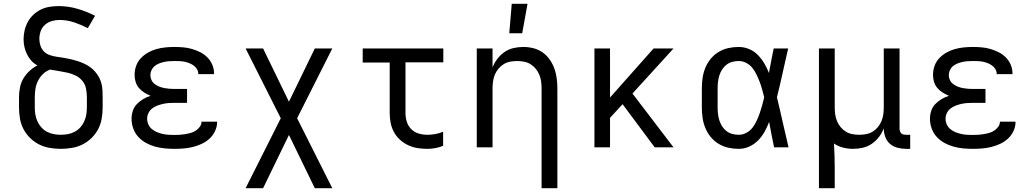

<svg xmlns="http://www.w3.org/2000/svg" viewBox="-20 -775 5440 1010"><path d="M300 8Q271 8 241.5 3Q212 -2 186 -15Q160 -28 138.5 -49Q117 -70 103.5 -96Q90 -122 85 -151.5Q80 -181 80 -210V-263Q80 -289 85 -314.5Q90 -340 103 -362Q116 -384 135 -401.5Q154 -419 177 -431Q159 -440 145 -455.5Q131 -471 122 -489.5Q113 -508 108.5 -528Q104 -548 104 -569Q104 -592 109.5 -615.5Q115 -639 126.5 -660Q138 -681 155.5 -697.5Q173 -714 194.5 -724.5Q216 -735 240 -739Q264 -743 287 -743Q338 -743 386.5 -729Q435 -715 480 -692L442 -627Q407 -645 369.5 -657.5Q332 -670 293 -670Q272 -670 252 -664Q232 -658 216.5 -644.5Q201 -631 194 -611Q187 -591 187 -570Q187 -552 193 -534Q199 -516 212 -503.5Q225 -491 242.5 -485Q260 -479 278 -476.5Q296 -474 314.5 -471Q333 -468 350.5 -464Q368 -460 385.5 -454.5Q403 -449 420 -441.5Q437 -434 452 -423.5Q467 -413 479 -399.5Q491 -386 500 -370Q509 -354 513.5 -336Q518 -318 519 -300Q520 -282 520 -263V-210Q520 -181 515 -151.5Q510 -122 496.5 -96Q483 -70 461.5 -49Q440 -28 414 -15Q388 -2 358.5 3Q329 8 300 8ZM300 -66Q319 -66 337.5 -69.5Q356 -73 373 -82Q390 -91 402.5 -105Q415 -119 423 -136.5Q431 -154 434 -172.5Q437 -191 437 -210V-263Q437 -286 432.5 -309Q428 -332 413 -350Q398 -368 377 -378Q356 -388 333.5 -393Q311 -398 288.5 -401.5Q266 -405 243 -409Q222 -401 206 -385.5Q190 -370 180 -350Q170 -330 166.5 -308Q163 -286 163 -263V-210Q163 -191 166 -172.5Q169 -154 177 -136.5Q185 -119 197.5 -105Q210 -91 227 -82Q244 -73 262.5 -69.5Q281 -66 300 -66Z M897 8Q871 8 845.5 5.5Q820 3 795 -4Q770 -11 747.5 -23.5Q725 -36 707.5 -55Q690 -74 681 -99Q672 -124 672 -150Q672 -171 678.5 -191.5Q685 -212 700 -227.5Q715 -243 733.5 -254Q752 -265 772 -271Q755 -278 739 -288Q723 -298 711 -312Q699 -326 693.5 -344Q688 -362 688 -381Q688 -405 696 -428Q704 -451 720.5 -468.5Q737 -486 758 -498Q779 -510 802 -516.5Q825 -523 849 -525.5Q873 -528 897 -528Q920 -528 943.5 -526Q967 -524 989.5 -517.5Q1012 -511 1033 -500.5Q1054 -490 1070.5 -473.5Q1087 -457 1096.5 -435Q1106 -413 1106 -390V-385H1023V-387Q1023 -400 1016 -411.5Q1009 -423 998.5 -430.5Q988 -438 975.5 -443Q963 -448 950 -450.5Q937 -453 923.5 -453.5Q910 -454 897 -454Q883 -454 869.5 -453Q856 -452 842.5 -449Q829 -446 816.5 -441Q804 -436 793.5 -427.5Q783 -419 777 -406Q771 -393 771 -380Q771 -366 777 -353.5Q783 -341 794.5 -332.5Q806 -324 819 -319Q832 -314 845.5 -311.5Q859 -309 872.5 -308Q886 -307 900 -307H964V-234H900Q884 -234 868.5 -233Q853 -232 837.5 -228.5Q822 -225 807.5 -219.5Q793 -214 780.5 -204.5Q768 -195 761 -180.5Q754 -166 754 -151Q754 -135 760.5 -120.5Q767 -106 779 -96Q791 -86 805.5 -80Q820 -74 835.5 -70.5Q851 -67 866.5 -66Q882 -65 897 -65Q912 -65 926.5 -66Q941 -67 955.5 -69.5Q970 -72 984 -76Q998 -80 1010 -88Q1022 -96 1031 -108Q1040 -120 1040 -135H1122V-132Q1122 -108 1111 -85Q1100 -62 1082 -45.5Q1064 -29 1041.5 -18.5Q1019 -8 995 -2Q971 4 946.5 6Q922 8 897 8Z M1364 215H1272L1457 -153L1272 -520H1364L1500 -240L1636 -520H1728L1543 -153L1728 215H1636L1500 -65Z M2228 8Q2202 8 2176.5 4Q2151 0 2127.5 -11Q2104 -22 2084.5 -39.5Q2065 -57 2052.5 -80Q2040 -103 2035 -128.5Q2030 -154 2030 -180V-446H1888V-520H2312V-447H2113V-180Q2113 -157 2120 -134.5Q2127 -112 2143.5 -95.5Q2160 -79 2182.5 -72.5Q2205 -66 2228 -66Q2249 -66 2270.5 -70Q2292 -74 2311 -82V-8Q2292 0 2270.5 4Q2249 8 2228 8Z M2829 215V-310Q2829 -328 2826.5 -346.5Q2824 -365 2817 -382Q2810 -399 2798 -413.5Q2786 -428 2770.5 -437.5Q2755 -447 2736.5 -450.5Q2718 -454 2700 -454Q2682 -454 2663.5 -450.5Q2645 -447 2629.5 -437.5Q2614 -428 2602 -413.5Q2590 -399 2583 -382Q2576 -365 2573.5 -346.5Q2571 -328 2571 -310V0H2488V-520H2571V-420Q2580 -444 2596 -465Q2612 -486 2633.5 -501Q2655 -516 2680.5 -522Q2706 -528 2733 -528Q2759 -528 2785.5 -521.5Q2812 -515 2834 -499.5Q2856 -484 2871.5 -462Q2887 -440 2896 -415Q2905 -390 2908.5 -363.5Q2912 -337 2912 -310V215ZM2659 -600 2672 -755H2755L2727 -600Z M3424 0 3255 -227 3189 -155V0H3107V-520H3189V-262L3418 -520H3523L3307 -283L3523 0Z M3866 8Q3838 8 3811 2Q3784 -4 3760 -18.5Q3736 -33 3718.5 -54.5Q3701 -76 3690.5 -101.5Q3680 -127 3676 -154.5Q3672 -182 3672 -210V-310Q3672 -338 3676 -365.5Q3680 -393 3690.5 -418.5Q3701 -444 3718.5 -465.5Q3736 -487 3760 -501.5Q3784 -516 3811 -522Q3838 -528 3866 -528Q3894 -528 3920.5 -517Q3947 -506 3966.5 -486Q3986 -466 4000.5 -441.5Q4015 -417 4025 -391Q4031 -423 4037 -455.5Q4043 -488 4050 -520H4126Q4111 -456 4097 -391.5Q4083 -327 4067 -263Q4083 -198 4097.5 -132Q4112 -66 4128 0H4052Q4045 -33 4038.5 -66.5Q4032 -100 4026 -134Q4016 -107 4002 -82Q3988 -57 3968 -36.5Q3948 -16 3921.5 -4Q3895 8 3866 8ZM3866 -66Q3887 -66 3906.5 -76.5Q3926 -87 3939 -104Q3952 -121 3961 -141Q3970 -161 3977 -181Q3984 -201 3989.5 -221.5Q3995 -242 4000 -263Q3995 -283 3989.5 -303.5Q3984 -324 3976.5 -343.5Q3969 -363 3960 -382Q3951 -401 3938 -417.5Q3925 -434 3906 -444Q3887 -454 3866 -454Q3849 -454 3832 -449.5Q3815 -445 3801.5 -434.5Q3788 -424 3778.5 -409Q3769 -394 3764 -378Q3759 -362 3757 -344.5Q3755 -327 3755 -310V-210Q3755 -193 3757 -175.5Q3759 -158 3764 -142Q3769 -126 3778.5 -111Q3788 -96 3801.5 -85.5Q3815 -75 3832 -70.5Q3849 -66 3866 -66Z M4288 215V-520H4371V-210Q4371 -192 4373.5 -173.5Q4376 -155 4383 -138Q4390 -121 4402 -106.5Q4414 -92 4429.5 -82.5Q4445 -73 4463.5 -69.5Q4482 -66 4500 -66Q4518 -66 4536.5 -69.5Q4555 -73 4570.5 -82.5Q4586 -92 4598 -106.5Q4610 -121 4617 -138Q4624 -155 4626.5 -173.5Q4629 -192 4629 -210V-520H4712V-98Q4712 -92 4714 -85.5Q4716 -79 4720.5 -74Q4725 -69 4731.5 -67.5Q4738 -66 4745 -66H4768V8H4745Q4723 8 4700.5 2Q4678 -4 4661.5 -18.5Q4645 -33 4637 -54.5Q4629 -76 4629 -98V-100Q4620 -76 4604 -55Q4588 -34 4566.5 -19Q4545 -4 4519.5 2Q4494 8 4467 8Q4441 8 4415 1.5Q4389 -5 4367 -20Q4369 12 4370 44Q4371 76 4371 107V215Z M5097 8Q5071 8 5045.5 5.5Q5020 3 4995 -4Q4970 -11 4947.5 -23.5Q4925 -36 4907.5 -55Q4890 -74 4881 -99Q4872 -124 4872 -150Q4872 -171 4878.5 -191.5Q4885 -212 4900 -227.5Q4915 -243 4933.5 -254Q4952 -265 4972 -271Q4955 -278 4939 -288Q4923 -298 4911 -312Q4899 -326 4893.5 -344Q4888 -362 4888 -381Q4888 -405 4896 -428Q4904 -451 4920.5 -468.5Q4937 -486 4958 -498Q4979 -510 5002 -516.5Q5025 -523 5049 -525.5Q5073 -528 5097 -528Q5120 -528 5143.5 -526Q5167 -524 5189.5 -517.5Q5212 -511 5233 -500.5Q5254 -490 5270.5 -473.5Q5287 -457 5296.5 -435Q5306 -413 5306 -390V-385H5223V-387Q5223 -400 5216 -411.5Q5209 -423 5198.5 -430.5Q5188 -438 5175.5 -443Q5163 -448 5150 -450.5Q5137 -453 5123.5 -453.5Q5110 -454 5097 -454Q5083 -454 5069.5 -453Q5056 -452 5042.5 -449Q5029 -446 5016.5 -441Q5004 -436 4993.5 -427.5Q4983 -419 4977 -406Q4971 -393 4971 -380Q4971 -366 4977 -353.5Q4983 -341 4994.5 -332.5Q5006 -324 5019 -319Q5032 -314 5045.5 -311.5Q5059 -309 5072.5 -308Q5086 -307 5100 -307H5164V-234H5100Q5084 -234 5068.5 -233Q5053 -232 5037.5 -228.5Q5022 -225 5007.5 -219.5Q4993 -214 4980.5 -204.5Q4968 -195 4961 -180.5Q4954 -166 4954 -151Q4954 -135 4960.5 -120.5Q4967 -106 4979 -96Q4991 -86 5005.5 -80Q5020 -74 5035.5 -70.5Q5051 -67 5066.5 -66Q5082 -65 5097 -65Q5112 -65 5126.5 -66Q5141 -67 5155.5 -69.5Q5170 -72 5184 -76Q5198 -80 5210 -88Q5222 -96 5231 -108Q5240 -120 5240 -135H5322V-132Q5322 -108 5311 -85Q5300 -62 5282 -45.5Q5264 -29 5241.5 -18.5Q5219 -8 5195 -2Q5171 4 5146.5 6Q5122 8 5097 8Z"/></svg>

Font: Iosevka Extended
Style: Regular
Weight: 400
Width: 7
Monospace: yes
Designer: Belleve Invis
Foundry: Belleve Invis
Version: Version 32.5.0; ttfautohint (v1.8.4)